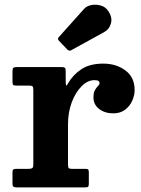

<svg xmlns="http://www.w3.org/2000/svg" viewBox="-20 -810 610 830"><path d="M271.5 -595.5 235 -633.5Q226.5 -642.5 235 -650.5L342.5 -770.5Q354 -784 374.2 -788Q394.5 -792 414.5 -786.5Q434.5 -781 446 -765Q466.5 -737 460 -710.5Q453.5 -684 430 -671L289 -593.5Q279.5 -587.5 271.5 -595.5ZM124 -420Q124 -432 121.2 -436Q118.5 -440 106.5 -440H50.5Q39.5 -440 36.8 -443.2Q34 -446.5 34 -457.5V-501.5Q34 -512.5 37.2 -516.2Q40.5 -520 51.5 -520H247Q256 -520 260 -517.2Q264 -514.5 264 -505V-458.5Q264 -443.5 266 -440.8Q268 -438 274 -449.5Q295 -486 331.5 -510.5Q368 -535 426.5 -535Q482.5 -535 522.2 -505.5Q562 -476 562 -421Q562 -397.5 551.5 -374.2Q541 -351 520.5 -335.5Q500 -320 470 -320Q433 -320 408.5 -339Q384 -358 384 -388.5Q384 -409.5 390.5 -420.8Q397 -432 403.8 -438.5Q410.5 -445 410.5 -451Q410.5 -456.5 405.8 -460Q401 -463.5 388 -463.5Q359 -463.5 332.8 -437.2Q306.5 -411 290.2 -367.8Q274 -324.5 274 -273V-99Q274 -87 277 -83.5Q280 -80 292 -80H350.5Q359.5 -80 361.8 -76.5Q364 -73 364 -63.5V-18Q364 -7.5 361.8 -3.8Q359.5 0 349.5 0H52Q42 0 38 -3Q34 -6 34 -15.5V-65.5Q34 -75 37.5 -77.5Q41 -80 50.5 -80H102Q114 -80 119 -83Q124 -86 124 -98Z"/></svg>

Font: Besley*
Style: Bold
Weight: 700
Designer: Owen Earl
Foundry: indestructible type*
Version: Version 2.000; ttfautohint (v1.8.3)